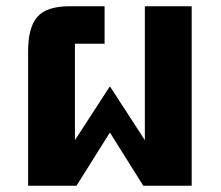

<svg xmlns="http://www.w3.org/2000/svg" viewBox="-20 -595 708 615"><path d="M70 0V-430Q70 -508 100 -541.5Q130 -575 203 -575H315V-455H220V-146L331 -317H333L444 -146V-575H594V0H439L333 -169H331L225 0Z"/></svg>

Font: Anuphan
Style: Bold
Weight: 700
Designer: Mike Abbink, Paul van der Laan, Pieter van Rosmalen, Mint Tantisuwanna
Foundry: Bold Monday; Cadson Demak
Version: Version 3.002;hotconv 1.0.109;makeotfexe 2.5.65596